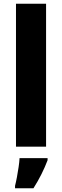

<svg xmlns="http://www.w3.org/2000/svg" viewBox="-20 -780 331 1021"><path d="M225 0H65V-760H225ZM233 72Q219 109 200.5 146Q182 183 158 221H60V208Q65 189 70 162Q75 135 79 108Q83 81 84 61H233Z"/></svg>

Font: Noto Sans Ethiopic SemiCondensed ExtraBold
Style: Regular
Weight: 800
Width: 4
Designer: Monotype Design Team
Foundry: Monotype Imaging Inc.
Version: Version 2.102; ttfautohint (v1.8.4.7-5d5b)